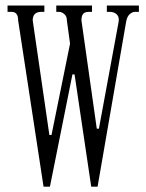

<svg xmlns="http://www.w3.org/2000/svg" viewBox="-20 -704 540 708"><path d="M492.2 -683.6V-660.2H476.6Q468.8 -660.2 459 -652.3Q449.2 -644.5 445.3 -625L339.8 -15.6H316.4L254.9 -429.7H247.1L164.1 -15.6H140.6L46.9 -628.9Q46.9 -644.5 41 -652.3Q35.2 -660.2 23.4 -660.2H7.8V-683.6H143.6V-660.2H131.8Q116.2 -660.2 108.4 -652.3Q100.6 -644.5 100.6 -628.9L162.1 -206.1H169.9L238.3 -543L226.6 -628.9Q226.6 -644.5 216.8 -652.3Q207 -660.2 199.2 -660.2H187.5V-683.6H319.3V-660.2H307.6Q292 -660.2 286.1 -652.3Q280.3 -644.5 280.3 -628.9L336.9 -229.5H344.7L417 -621.1Q420.9 -640.6 411.1 -650.4Q401.4 -660.2 385.7 -660.2H374V-683.6Z"/></svg>

Font: BabelStone Khitan Small Seal
Style: Regular
Weight: 400
Designer: Andrew West
Foundry: BabelStone
Version: Version 13.000